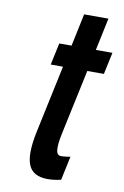

<svg xmlns="http://www.w3.org/2000/svg" viewBox="-80 -730 507 786"><g transform="rotate(10 173.0 -337.0)"><path d="M174.5 8Q201.5 8 230 1L251 -98Q224.5 -94 213 -94Q194.5 -94 192.8 -118Q191 -142 200 -184L258 -456H327L346.5 -547H277.5L306 -682H205L176.5 -547H125.5L106 -456H157L97.5 -176Q77 -79.5 95 -35.8Q113 8 174.5 8Z"/></g></svg>

Font: League Gothic
Style: Italic
Weight: 400
Designer: The League of Moveable Type
Version: Version 1.600; ttfautohint (v1.8.3)